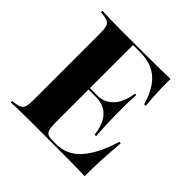

<svg xmlns="http://www.w3.org/2000/svg" viewBox="-150 -708 846 846"><g transform="rotate(45 272.5 -285.5)"><path d="M149.2 -2.4Q123.4 -2.4 100 -2Q76.6 -1.6 58.5 -1.2Q40.3 -0.8 27.4 0V-8.9L42.7 -10.5Q62.9 -13.7 73.4 -19.4Q83.9 -25 87.5 -38.7Q91.1 -52.4 91.1 -78.2V-492.7Q91.1 -518.5 87.5 -532.3Q83.9 -546 73.4 -552Q62.9 -558.1 42.7 -560.5L27.4 -562.1V-571Q40.3 -571 58.5 -570.2Q76.6 -569.4 100 -569Q123.4 -568.5 149.2 -568.5H161.3H276.6Q339.5 -568.5 381.9 -569.4Q424.2 -570.2 452.4 -571Q451.6 -534.7 453.2 -494.4Q454.8 -454 458.9 -409.7H449.2Q434.7 -460.5 411.3 -494Q387.9 -527.4 354 -543.5Q320.2 -559.7 272.6 -559.7H229.8V-74.2Q229.8 -49.2 233.5 -35.5Q237.1 -21.8 247.2 -16.5Q257.3 -11.3 275.8 -11.3H298.4Q333.1 -11.3 361.7 -24.6Q390.3 -37.9 413.3 -64.1Q436.3 -90.3 454.8 -128.2Q473.4 -166.1 488.7 -215.3H497.6Q492.7 -158.1 489.9 -104.4Q487.1 -50.8 487.9 0Q455.6 -1.6 409.3 -2Q362.9 -2.4 292.7 -2.4H161.3ZM203.2 -282.3V-291.1H354V-282.3ZM389.5 -160.5Q384.7 -201.6 370.2 -228.6Q355.6 -255.6 332.3 -269Q308.9 -282.3 275.8 -282.3V-291.1Q320.2 -291.1 349.6 -323Q379 -354.8 387.1 -413.7H396Q392.7 -364.5 393.1 -337.5Q393.5 -310.5 393.5 -287.1Q393.5 -269.4 394 -252Q394.4 -234.7 395.6 -212.9Q396.8 -191.1 398.4 -160.5Z"/></g></svg>

Font: Playfair 144pt SemiCondensed ExtraBold
Style: Regular
Weight: 800
Width: 4
Designer: Claus Eggers Sørensen
Foundry: Claus Eggers Sørensen
Version: Version 2.203